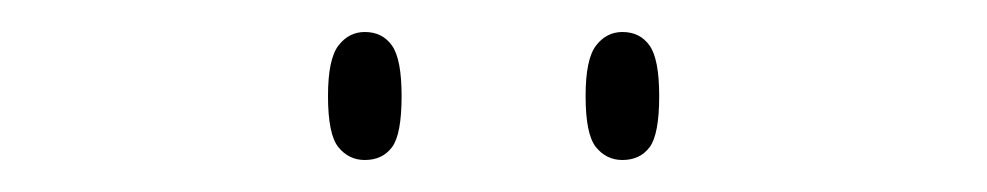

<svg xmlns="http://www.w3.org/2000/svg" viewBox="-20 -758 617 120"><path d="M369 -658Q359 -658 352.5 -666Q346 -674 346 -698Q346 -721 352.5 -729.5Q359 -738 369 -738Q380 -738 386 -729.5Q392 -721 392 -698Q392 -674 386 -666Q380 -658 369 -658ZM208 -658Q198 -658 191.5 -666Q185 -674 185 -698Q185 -721 191.5 -729.5Q198 -738 208 -738Q219 -738 225 -729.5Q231 -721 231 -698Q231 -674 225 -666Q219 -658 208 -658Z"/></svg>

Font: Noto Serif Devanagari Thin
Style: Regular
Weight: 100
Designer: Universal Thirst, Indian Type Foundry and the Monotype Design Team
Foundry: Monotype Imaging Inc.
Version: Version 2.004; ttfautohint (v1.8.4.7-5d5b)